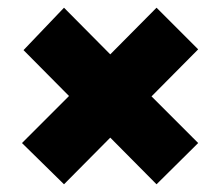

<svg xmlns="http://www.w3.org/2000/svg" viewBox="-20 -599 572 498"><path d="M146 -121 37 -228 159 -350 41 -469 146 -579 266 -458 386 -579 494 -471 373 -349 494 -228 386 -121 266 -242Z"/></svg>

Font: MuseoModerno Thin Black
Style: Regular
Weight: 900
Version: Version 1.002